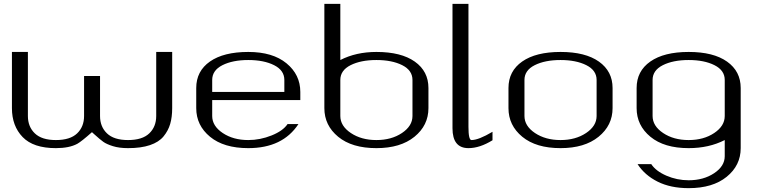

<svg xmlns="http://www.w3.org/2000/svg" viewBox="-20 -770 3953 998"><path d="M875 -500Q875 -500 875 -208Q875 -161.1 864.7 -126Q854.5 -90.8 830.1 -61Q805.7 -31.2 759.3 -15.6Q712.9 0 645.5 0Q599.6 0 566.9 -10.3Q534.2 -20.5 517.1 -32.7Q500 -44.9 468.8 -73.2Q461.9 -80.1 458 -83Q404.3 -35.2 381.8 -22.5Q339.8 0 270.5 0Q153.3 0 97.7 -57.6Q42 -115.2 42 -208V-500H125V-167Q125 -111.3 161.1 -76.7Q197.3 -42 270.5 -42Q344.7 -42 380.9 -76.7Q417 -111.3 417 -167V-375H500V-167Q500 -111.3 536.1 -76.7Q572.3 -42 645.5 -42Q719.7 -42 755.9 -76.7Q792 -111.3 792 -167V-500Z M1541 -250H1083V-167Q1083 -115.2 1137.7 -78.6Q1192.4 -42 1270.5 -42Q1332 -42 1391.6 -65.9Q1451.2 -89.8 1474.6 -125H1531.2Q1449.2 0 1270.5 0Q1143.6 0 1071.8 -59.1Q1000 -118.2 1000 -208V-312.5Q1000 -400.4 1071.3 -450.2Q1142.6 -500 1270.5 -500Q1397.5 -500 1469.2 -440.9Q1541 -381.8 1541 -292ZM1083 -292H1458V-354.5Q1458 -404.3 1404.8 -431.2Q1351.6 -458 1270.5 -458Q1189.5 -458 1136.2 -431.2Q1083 -404.3 1083 -354.5Z M1749 -750V-458Q1831.1 -500 1936.5 -500Q2065.4 -500 2136.2 -449.7Q2207 -399.4 2207 -312.5V-208Q2207 -118.2 2134.3 -59.1Q2061.5 0 1936.5 0Q1809.6 0 1737.8 -59.1Q1666 -118.2 1666 -208V-750ZM2124 -167V-354.5Q2124 -404.3 2070.8 -431.2Q2017.6 -458 1936.5 -458Q1855.5 -458 1802.2 -431.2Q1749 -404.3 1749 -354.5V-167Q1749 -115.2 1803.7 -78.6Q1858.4 -42 1936.5 -42Q2014.6 -42 2069.3 -78.6Q2124 -115.2 2124 -167Z M2415 -750V-110.4Q2415 -42 2430.7 -42Q2467.8 -42 2540 -85Q2540 -85 2540 -41Q2473.6 0 2415 0Q2332 0 2332 -103.5V-750Z M3081.1 -167V-354.5Q3081.1 -404.3 3027.8 -431.2Q2974.6 -458 2893.6 -458Q2812.5 -458 2759.3 -431.2Q2706.1 -404.3 2706.1 -354.5V-167Q2706.1 -115.2 2760.7 -78.6Q2815.4 -42 2893.6 -42Q2971.7 -42 3026.4 -78.6Q3081.1 -115.2 3081.1 -167ZM3164.1 -208Q3164.1 -118.2 3091.3 -59.1Q3018.6 0 2893.6 0Q2766.6 0 2694.8 -59.1Q2623 -118.2 2623 -208V-312.5Q2623 -400.4 2694.3 -450.2Q2765.6 -500 2893.6 -500Q3022.5 -500 3093.3 -449.7Q3164.1 -399.4 3164.1 -312.5Z M3747.1 42V-42Q3665 0 3559.6 0Q3432.6 0 3360.8 -59.1Q3289.1 -118.2 3289.1 -208V-312.5Q3289.1 -400.4 3360.4 -450.2Q3431.6 -500 3559.6 -500Q3688.5 -500 3759.3 -449.7Q3830.1 -399.4 3830.1 -312.5V0Q3830.1 89.8 3757.3 148.9Q3684.6 208 3559.6 208Q3465.8 208 3398.4 174.3Q3331.1 140.6 3293.9 83H3365.2Q3388.7 119.1 3443.8 143.1Q3499 167 3559.6 167Q3636.7 167 3691.9 130.4Q3747.1 93.8 3747.1 42ZM3747.1 -167V-354.5Q3747.1 -404.3 3693.8 -431.2Q3640.6 -458 3559.6 -458Q3478.5 -458 3425.3 -431.2Q3372.1 -404.3 3372.1 -354.5V-167Q3372.1 -115.2 3426.8 -78.6Q3481.4 -42 3559.6 -42Q3637.7 -42 3692.4 -78.6Q3747.1 -115.2 3747.1 -167Z"/></svg>

Font: okolaks
Style: Regular
Weight: 500
Version: Version 000.6.0